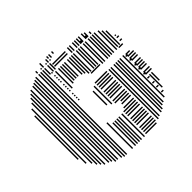

<svg xmlns="http://www.w3.org/2000/svg" viewBox="-173 -909 1098 1098"><g transform="rotate(-45 376.5 -360.0)"><path d="M52 -176H44V-528H52ZM68 -128H60V-568H68ZM92 -104H84V-592H92ZM108 -80H100V-616H108ZM124 -64H116V-632H124ZM140 -48H132V-632H140ZM164 -40H156V-632H164ZM180 -32H172V-632H180ZM196 -16H188V-632H196ZM212 -16H204V-632H212ZM236 -8H228V-632H236ZM252 0H244V-632H252ZM268 0H260V-632H268ZM296 -412H288V-420H296ZM296 -428H288V-436H296ZM296 -444H288V-452H296ZM296 -460H288V-468H296ZM296 -484H288V-492H296ZM296 -500H288V-508H296ZM296 -516H288V-524H296ZM296 -532H288V-540H296ZM296 -556H288V-564H296ZM296 -572H288V-580H296ZM296 -588H288V-596H296ZM296 -604H288V-612H296ZM296 -628H288V-636H296ZM316 0H308V-208H316ZM340 0H332V-184H340ZM356 0H348V-184H356ZM372 0H364V-184H372ZM388 0H380V-184H388ZM388 -280H380V-392H388ZM412 0H404V-184H412ZM412 -264H404V-408H412ZM512 -4H424V-12H512ZM520 -20H424V-28H520ZM520 -36H424V-44H520ZM520 -52H424V-60H520ZM520 -76H424V-84H520ZM520 -92H424V-100H520ZM520 -108H424V-116H520ZM520 -124H424V-132H520ZM520 -148H424V-156H520ZM520 -164H424V-172H520ZM520 -180H424V-188H520ZM520 -196H440V-204H520ZM520 -220H448V-228H520ZM520 -236H456V-244H520ZM520 -252H424V-260H520ZM520 -268H424V-276H520ZM520 -292H424V-300H520ZM520 -308H424V-316H520ZM520 -324H424V-332H520ZM520 -340H424V-348H520ZM520 -364H424V-372H520ZM520 -380H424V-388H520ZM520 -396H424V-404H520ZM520 -412H424V-420H520ZM520 -468H448V-476H520ZM316 -488H308V-624H316ZM340 -504H332V-624H340ZM356 -512H348V-624H356ZM372 -512H364V-624H372ZM388 -512H380V-624H388ZM412 -504H404V-624H412ZM428 -496H420V-624H428ZM444 -480H436V-624H444ZM460 -480H452V-624H460ZM484 -480H476V-624H484ZM500 -480H492V-624H500ZM516 -480H508V-624H516ZM540 -16H532V-416H540ZM540 -464H532V-472H540ZM556 -24H548V-416H556ZM556 -464H548V-472H556ZM580 -32H572V-416H580ZM580 -464H572V-472H580ZM596 -40H588V-416H596ZM596 -464H588V-472H596ZM612 -56H604V-416H612ZM612 -464H604V-472H612ZM628 -64H620V-416H628ZM628 -464H620V-472H628ZM652 -80H644V-416H652ZM652 -464H644V-472H652ZM672 -108H656V-116H672ZM672 -148H656V-156H672ZM672 -180H656V-188H672ZM672 -220H656V-228H672ZM672 -252H656V-260H672ZM672 -292H656V-300H672ZM672 -324H656V-332H672ZM672 -364H656V-372H672ZM672 -396H656V-404H672ZM684 -128H676V-232H684ZM700 -168H692V-232H700ZM712 -244H664V-252H712ZM712 -260H664V-268H712ZM712 -284H664V-292H712ZM712 -300H664V-308H712ZM712 -316H664V-324H712ZM712 -332H664V-340H712ZM712 -356H664V-364H712ZM712 -372H664V-380H712ZM712 -388H664V-396H712ZM696 -404H664V-412H696ZM696 -460H664V-468H696ZM540 -472H532V-624H540ZM556 -472H548V-624H556ZM580 -472H572V-624H580ZM596 -472H588V-624H596ZM612 -472H604V-624H612ZM628 -472H620V-624H628ZM652 -472H644V-616H652ZM668 -472H660V-600H668ZM684 -472H676V-584H684ZM712 -484H696V-492H712ZM712 -508H696V-516H712ZM704 -524H696V-532H704ZM540 -632H532V-648H540ZM580 -632H572V-648H580ZM612 -632H604V-648H612ZM140 -632H132V-648H140ZM164 -632H156V-656H164ZM180 -632H172V-664H180ZM196 -632H188V-672H196ZM212 -632H204V-680H212ZM236 -632H228V-680H236ZM252 -632H244V-680H252ZM268 -632H260V-680H268ZM284 -632H276V-680H284ZM308 -632H300V-680H308ZM324 -632H316V-680H324ZM432 -644H328V-652H432ZM432 -660H328V-668H432ZM460 -632H452V-672H460ZM476 -632H468V-672H476ZM500 -632H492V-672H500ZM516 -632H508V-672H516ZM532 -632H524V-672H532ZM548 -632H540V-672H548ZM572 -632H564V-672H572ZM588 -632H580V-664H588ZM612 -632H604V-648H612ZM236 -688H228V-704H236ZM268 -688H260V-696H268ZM284 -688H276V-696H284ZM308 -688H300V-696H308ZM324 -688H316V-696H324ZM340 -688H332V-696H340ZM284 -696H276V-720H284ZM324 -696H316V-712H324ZM356 -696H348V-720H356ZM340 -704H332V-720H340ZM380 -704H372V-720H380Z"/></g></svg>

Font: Rubik Lines
Style: Regular
Weight: 400
Designer: Hubert and Fischer, NaN
Foundry: Hubert and Fischer, NaN
Version: Version 2.201